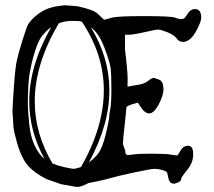

<svg xmlns="http://www.w3.org/2000/svg" viewBox="-20 -704 830 744"><path d="M178.2 -598.6C121.6 -499.3 93.3 -403.6 93.3 -311.5C93.3 -234.7 113 -160.3 152.3 -88.4C138.3 -99.4 125.9 -116.1 115 -138.4C104.1 -160.7 96.8 -188.9 93.3 -222.9C89.7 -256.9 87.9 -284.4 87.9 -305.4C87.9 -326.4 88.7 -351.2 90.3 -379.6C92 -408.1 98.1 -442.1 108.6 -481.7C119.2 -521.2 130.4 -548.5 142.1 -563.5C153.8 -578.5 165.9 -590.2 178.2 -598.6ZM393.1 -197.3C386.2 -167 378.7 -143.1 370.4 -125.5C362.1 -107.9 346.7 -90.8 324.2 -74.2C377.3 -171.2 403.8 -264.5 403.8 -354C403.8 -439 379.9 -520.3 332 -598.1C344.1 -589 354.6 -577.4 363.5 -563.2C372.5 -549.1 381.9 -528 391.8 -500C401.8 -472 407.6 -451 409.2 -437C410.8 -423 411.6 -397.2 411.6 -359.6C411.6 -322 410.2 -296.3 407.5 -282.5C404.7 -268.6 403.3 -258.5 403.3 -252.2C403.3 -245.8 399.9 -227.5 393.1 -197.3ZM707.5 -139.2C695.5 -138.5 686.4 -132.6 680.2 -121.6C674 -110.5 669.4 -103.8 666.5 -101.6L640.6 -105C628.9 -107.3 605.4 -108.4 570.1 -108.4C534.7 -108.4 511.6 -107.6 500.5 -106C490.7 -104.3 482.7 -103.5 476.6 -103.5H474.6C468.4 -103.5 465.3 -108.7 465.3 -119.1V-120.1L456.5 -145C456.5 -154.8 457.7 -170.3 460 -191.7C462.2 -213 464.2 -230.8 465.8 -245.1C467.4 -259.4 468.9 -274.1 470.2 -289.1C474.1 -293.3 482.4 -297.2 495.1 -300.8L514.2 -306.2L525.4 -289.6C535.8 -272.9 546.9 -264.6 558.6 -264.6C570.3 -264.6 582.4 -276 594.7 -298.8C607.1 -321.6 613.4 -341.8 613.8 -359.4L613.3 -359.9C613.3 -378.1 608.1 -389.8 597.7 -395L576.7 -402.3C571.1 -402.3 563.5 -398.4 553.7 -390.4C543.9 -382.4 530.3 -377.3 512.7 -375L474.1 -368.2C474.4 -379.2 474.6 -389.2 474.6 -398.2C474.6 -407.1 473.7 -422.3 471.9 -443.6C470.1 -464.9 467.6 -487.1 464.4 -510.3V-569.3H477.5C489.9 -569.3 510.7 -572.7 539.8 -579.3C568.9 -586 586.7 -589.4 593 -589.4C599.4 -589.4 611.3 -585.9 628.9 -578.9C646.5 -571.9 658.4 -563.9 664.6 -554.9C670.7 -546 678.8 -541.5 688.7 -541.5C698.6 -541.5 708.3 -545.5 717.5 -553.5C726.8 -561.4 736.2 -575 745.6 -594C755 -613 759.8 -626.8 759.8 -635.3C759.8 -657.7 751.6 -668.9 735.4 -668.9C724 -668.9 714.5 -662.8 707 -650.6C699.5 -638.4 694.1 -631.9 690.7 -631.1C687.3 -630.3 683.6 -629.9 679.7 -629.9C675.8 -629.9 668.6 -631.8 658.2 -635.7C647.8 -639.6 608.1 -641.6 539.1 -641.6C470.1 -641.6 428.5 -639.6 414.3 -635.5C400.1 -631.4 389.8 -628.7 383.3 -627.4C377.4 -633.3 369 -641.3 357.9 -651.4C346.8 -661.5 321.1 -670.9 280.8 -679.7L232.9 -683.6C207.2 -681.6 185.6 -677.7 168.2 -671.6C150.8 -665.6 134.2 -655.8 118.4 -642.1C102.6 -628.4 92.5 -617 88.1 -607.9C83.7 -598.8 76.4 -577.8 66.2 -544.9C55.9 -512 48.8 -486.4 44.9 -468C41 -449.6 37.4 -417.6 34.2 -371.8C30.9 -326.1 29 -293.3 28.3 -273.4L32.2 -210.9C34.2 -195.6 39 -174.8 46.6 -148.4C54.3 -122.1 63.3 -100.1 73.7 -82.5C84.1 -64.9 98.4 -49.7 116.5 -36.9C134.5 -24 149.7 -14.8 162.1 -9.3L216.8 9.8L277.3 20.5C289.1 20.5 304.2 15.5 322.8 5.4C329.3 4.1 341.8 1.5 360.4 -2.2C378.9 -5.9 395.2 -9.9 409.2 -14.2C423.2 -18.4 452.7 -25.4 497.8 -35.2C542.9 -44.9 570 -49.8 579.1 -49.8C588.2 -49.8 597.5 -48.4 606.9 -45.7C616.4 -42.9 622.4 -40.5 625 -38.6C627.3 -36.6 629.8 -28.4 632.6 -13.9C635.3 0.6 642.6 7.8 654.3 7.8C657.9 7.8 663.5 6 671.1 2.4C678.8 -1.1 682.6 -6 682.6 -12.2V-14.2C685.5 -19.7 693.9 -31.2 707.8 -48.6C721.6 -66 728.5 -85 728.5 -105.5V-107.4C728.5 -128.6 722 -139.2 709 -139.2ZM297.4 -619.6C354 -535.3 382.3 -446.8 382.3 -354C382.3 -259.3 352.9 -160.2 293.9 -56.6L268.6 -49.8C261.1 -49.8 247.9 -52 229 -56.4C210.1 -60.8 195 -65.4 183.6 -70.3C137.7 -147.5 114.7 -227.7 114.7 -311C114.7 -408 145.8 -509 208 -613.8C224 -620 240.9 -623 258.8 -623C276.7 -623 287.4 -622.6 290.8 -621.6C294.2 -620.6 296.4 -620 297.4 -619.6Z"/></svg>

Font: Drukaatie burti
Style: Regular
Weight: 400
Version: Version 0.14.4